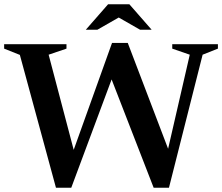

<svg xmlns="http://www.w3.org/2000/svg" viewBox="-28 -878 1046 904"><path d="M695.5 6 497.5 -504 307.5 6H235.5L65.5 -619.5L-8.5 -649V-670H285V-649L201 -620.5L319 -172.5L499.5 -676H573.5L763.5 -177.5L865.5 -620.5L783 -649V-670H998V-649L926 -620.5L767.5 6ZM631.5 -738 531 -795.5 430.5 -738H376L481 -858H581L686 -738Z"/></svg>

Font: Newsreader Text SemiBold
Style: Regular
Weight: 600
Designer: Hugues Gentile
Foundry: Production Type
Version: Version 1.001